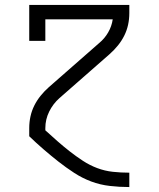

<svg xmlns="http://www.w3.org/2000/svg" viewBox="-20 -550 640 775"><path d="M501 205Q462 205 423 200.5Q384 196 348 182.5Q312 169 279 147.5Q246 126 215.5 102Q185 78 155.5 52.5Q126 27 98 0V-33Q98 -57 103 -80Q108 -103 118.5 -124Q129 -145 144 -163.5Q159 -182 177 -198L380 -376Q402 -394 416.5 -419Q431 -444 435 -472H163V-385H98V-530H502V-497Q502 -473 497 -450Q492 -427 481.5 -406Q471 -385 456 -366.5Q441 -348 423 -332L220 -154Q194 -131 178.5 -99.5Q163 -68 163 -33V-24Q187 -2 211.5 19.5Q236 41 261.5 61Q287 81 314.5 99Q342 117 372.5 128.5Q403 140 435.5 143.5Q468 147 501 147H502V205Z"/></svg>

Font: Iosevka Curly Slab LtEx
Style: Regular
Weight: 300
Width: 7
Monospace: yes
Designer: Belleve Invis
Foundry: Belleve Invis
Version: Version 11.1.0; ttfautohint (v1.8.3)